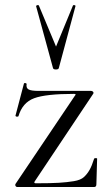

<svg xmlns="http://www.w3.org/2000/svg" viewBox="-20 -751 445 771"><path d="M125 -726Q125 -728 127.5 -729.5Q130 -731 133 -730.5Q136 -730 136 -729L205 -564L273 -729Q273 -730 276 -730.5Q279 -731 281.5 -729.5Q284 -728 283 -726L216 -477Q214 -472 204.5 -472Q195 -472 193 -477ZM42 -12 281 -367Q288 -374 277 -374Q164 -374 117 -356.5Q70 -339 54 -284Q53 -283 50 -282.5Q47 -282 44.5 -283.5Q42 -285 42 -286L76 -415Q76 -417 79 -417.5Q82 -418 84.5 -416.5Q87 -415 87 -414Q84 -398 94.5 -392Q105 -386 135 -386H346Q351 -386 354 -382Q357 -378 354 -374L119 -22Q115 -15 124 -15Q184 -15 216.5 -17Q249 -19 276.5 -23.5Q304 -28 317 -40Q330 -52 339.5 -68.5Q349 -85 358 -114Q359 -116 364.5 -116Q370 -116 370 -114L367 -11Q367 0 358 0H49Q45 0 42.5 -4Q40 -8 42 -12Z"/></svg>

Font: Cormorant
Style: Regular
Weight: 400
Designer: Christian Thalmann (Catharsis Fonts)
Version: Version 1.000;PS 001.000;hotconv 1.0.70;makeotf.lib2.5.58329